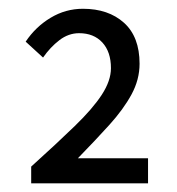

<svg xmlns="http://www.w3.org/2000/svg" viewBox="-20 -862 408 442"><path d="M51.8 -439.9V-478.5Q111.3 -532.2 152.3 -572Q193.4 -611.8 214.4 -644Q235.4 -676.3 235.4 -705.1Q235.4 -742.7 215.6 -764.2Q195.8 -785.6 162.1 -785.6Q137.7 -785.6 116.7 -769.5Q95.7 -753.4 79.1 -729.5L39.1 -766.1Q62 -800.3 96.4 -821Q130.9 -841.8 170.9 -841.8Q229.5 -841.8 265.4 -809.6Q301.3 -777.3 301.3 -715.3Q301.3 -678.7 282.7 -644.5Q264.2 -610.4 231.9 -574.7Q199.7 -539.1 159.2 -497.6H320.8V-439.9Z"/></svg>

Font: Varta Light Medium
Style: Regular
Weight: 500
Version: Version 1.004